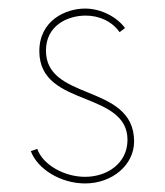

<svg xmlns="http://www.w3.org/2000/svg" viewBox="-20 -425 389 453"><path d="M180.7 7.8C244.6 7.8 296.4 -35.6 296.4 -91.3C296.4 -162.1 240.7 -185.1 187 -207C136.7 -227.5 88.4 -247.6 88.4 -305.7C88.4 -364.3 138.7 -388.2 182.1 -388.2C212.4 -388.2 243.2 -376 262.2 -349.1L274.9 -358.9C257.3 -383.3 220.2 -404.8 180.7 -404.8C135.3 -404.8 72.8 -377 72.8 -304.2C72.8 -234.9 128.4 -212.9 182.1 -191.4C231.9 -171.4 280.8 -150.9 280.8 -95.2C280.8 -39.6 232.9 -7.8 180.7 -7.8C130.4 -7.8 80.6 -37.1 67.9 -73.7L52.7 -68.4C68.8 -25.4 124 7.8 180.7 7.8Z"/></svg>

Font: Now Thin
Style: Regular
Weight: 100
Designer: Alfredo Marco Pradil
Foundry: Alfredo Marco Pradil
Version: Version 1.200;hotconv 1.0.109;makeotfexe 2.5.65596